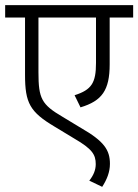

<svg xmlns="http://www.w3.org/2000/svg" viewBox="-20 -642 536 744"><path d="M496 -574V-622H0V-574H77V-352C77 -243 96 -208 192 -151L268 -105C337 -65 351 -43 351 -6C351 17 342 38 326 58L376 82C394 54 406 25 406 -7C406 -61 383 -95 294 -146L223 -189C141 -237 129 -260 129 -362V-574H352V-398C352 -321 335 -294 269 -273L292 -226C375 -251 405 -292 405 -393V-574Z"/></svg>

Font: Noto Sans Devanagari SemiCondensed Light
Style: Regular
Weight: 300
Width: 4
Designer: Jelle Bosma - Monotype Design Team
Foundry: Monotype Imaging Inc.
Version: Version 2.004